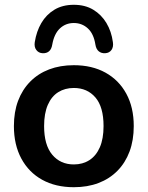

<svg xmlns="http://www.w3.org/2000/svg" viewBox="-20 -771 616 801"><path d="M288 10Q212 10 156 -21Q100 -52 69 -109.5Q38 -167 38 -245Q38 -304 55.5 -350.5Q73 -397 106 -430.5Q139 -464 185 -481.5Q231 -499 288 -499Q364 -499 420 -468Q476 -437 507 -380Q538 -323 538 -245Q538 -186 520.5 -139Q503 -92 470 -58.5Q437 -25 391 -7.5Q345 10 288 10ZM288 -85Q325 -85 353 -103Q381 -121 396.5 -156.5Q412 -192 412 -245Q412 -325 378 -364.5Q344 -404 288 -404Q251 -404 223 -386.5Q195 -369 179.5 -333.5Q164 -298 164 -245Q164 -166 198 -125.5Q232 -85 288 -85ZM157 -549Q141 -550 131.5 -562.5Q122 -575 125 -595Q132 -640 152.5 -675Q173 -710 207 -730.5Q241 -751 288 -751Q335 -751 369 -730.5Q403 -710 424 -675Q445 -640 451 -595Q454 -575 445 -562.5Q436 -550 419 -549Q403 -548 392 -557Q381 -566 378 -585Q371 -630 346.5 -652.5Q322 -675 288 -675Q254 -675 230 -652.5Q206 -630 198 -585Q195 -566 184.5 -557Q174 -548 157 -549Z"/></svg>

Font: Nunito ExtraLight
Style: Regular
Weight: 200
Designer: Vernon Adams
Foundry: Vernon Adams
Version: Version 3.602